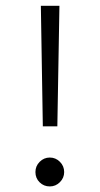

<svg xmlns="http://www.w3.org/2000/svg" viewBox="-20 -653 349 672"><path d="M123 -632.8H188L180.7 -210.9H129.9ZM104 -50.8Q104 -71.8 118.9 -86.7Q133.8 -101.6 154.3 -101.6Q174.8 -101.6 189.7 -86.7Q204.6 -71.8 204.6 -50.8Q204.6 -30.3 189.7 -15.4Q174.8 -0.5 154.3 -0.5Q133.3 -0.5 118.7 -14.9Q104 -29.3 104 -50.8Z"/></svg>

Font: Vazir Thin
Style: Thin
Weight: 100
Designer: Saber Rastikerdar
Foundry: Saber Rastikerdar
Version: Version 30.0.0